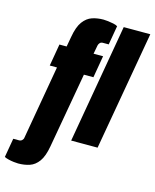

<svg xmlns="http://www.w3.org/2000/svg" viewBox="-211 -828 913 1130"><g transform="rotate(15 245.0 -263.0)"><path d="M10 211Q0 211 -17 209Q-34 207 -50 203Q-66 199 -75 194L-55 78H-20Q-9 78 -1.5 71Q6 64 7 54L85 -394H41L64 -528H108L119 -589Q130 -653 153.5 -684.5Q177 -716 208.5 -726.5Q240 -737 277 -737Q288 -737 305 -735Q322 -733 338.5 -729.5Q355 -726 364 -720L344 -604H308Q297 -604 290.5 -597Q284 -590 282 -581L272 -528H330L307 -394H249L168 64Q157 127 134 158.5Q111 190 79.5 200.5Q48 211 10 211ZM277 0 403 -725H565L438 0Z"/></g></svg>

Font: Archivo ExtraCondensed Black
Style: Italic
Weight: 900
Width: 2
Italic angle: -10°
Designer: Hector Gatti
Foundry: Omnibus-Type
Version: Version 2.001